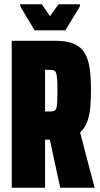

<svg xmlns="http://www.w3.org/2000/svg" viewBox="-20 -879 468 899"><path d="M35 0V-688H240Q294 -688 327 -673.5Q360 -659 377 -630Q394 -601 400 -558Q406 -515 406 -457Q406 -413 402.5 -375Q399 -337 388 -308Q377 -279 355 -259L423 0H262L209 -245L232 -227Q228 -226 222 -225.5Q216 -225 206 -225H191V0ZM191 -357H211Q225 -357 232.5 -359.5Q240 -362 243.5 -371.5Q247 -381 248 -401Q249 -421 249 -455Q249 -490 247.5 -509.5Q246 -529 242.5 -538Q239 -547 231.5 -549.5Q224 -552 211 -552H191ZM142 -737 75 -849V-859H176L214 -803L254 -859H354V-849L286 -737Z"/></svg>

Font: Saira ExtraCondensed Black
Style: Regular
Weight: 900
Width: 2
Designer: Hector Gatti with collaboration of the Omnibus-Type team
Foundry: Omnibus-Type
Version: Version 1.101